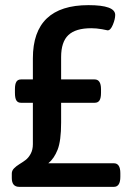

<svg xmlns="http://www.w3.org/2000/svg" viewBox="-20 -727 531 747"><path d="M324.2 -707Q428.2 -707 428.2 -668.9Q428.2 -652.8 419.2 -630.9Q410.2 -608.9 398.9 -608.9L377 -613.3Q355 -617.2 335 -617.2Q274.4 -617.2 246.1 -590.6Q217.8 -564 217.8 -504.9V-418H348.1Q373 -418 373 -379.9V-366.2Q373 -345.7 367.2 -336.4Q361.3 -327.1 348.1 -327.1H217.8V-250Q217.8 -179.2 204.1 -144.5Q190.4 -109.9 168 -91.8H422.9Q448.2 -91.8 448.2 -53.2V-39.1Q448.2 0 422.9 0H55.2Q25.9 0 25.9 -34.2V-51.8Q25.9 -63 34.4 -71.8Q43 -80.6 54.9 -87.9Q66.9 -95.2 78.9 -104Q90.8 -112.8 99.4 -128.7Q107.9 -144.5 107.9 -166V-327.1H62Q49.3 -327.1 43.7 -336.2Q38.1 -345.2 38.1 -366.2V-379.9Q38.1 -399.9 43.7 -408.9Q49.3 -418 62 -418H107.9V-500Q107.9 -707 324.2 -707Z"/></svg>

Font: Asap Symbol
Style: Regular
Weight: 900
Designer: Tania Quindós, Elena González Miranda, Marcela Romero, Pablo Cosgaya
Foundry: Omnibus-Type
Version: Version 1.000;PS 001.000;hotconv 1.0.70;makeotf.lib2.5.58329